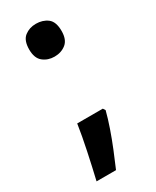

<svg xmlns="http://www.w3.org/2000/svg" viewBox="-179 -605 638 786"><g transform="rotate(-30 139.5 -212.5)"><path d="M209 -105Q200 -70 186 -29.5Q172 11 155.5 51.5Q139 92 123 129H31Q38 100 45 68Q52 36 59 3.5Q66 -29 71.5 -59.5Q77 -90 81 -116H202ZM62 -476Q62 -519 84.5 -536.5Q107 -554 138 -554Q170 -554 192.5 -537Q215 -520 215 -476Q215 -435 192.5 -417Q170 -399 138 -399Q107 -399 84.5 -417Q62 -435 62 -476Z"/></g></svg>

Font: Noto Sans Armenian SemiBold
Style: Regular
Weight: 600
Designer: Monotype Design Team
Foundry: Monotype Imaging Inc.
Version: Version 2.007